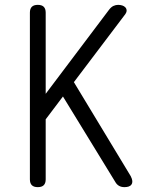

<svg xmlns="http://www.w3.org/2000/svg" viewBox="-20 -760 640 790"><path d="M168 -22Q168 -6 160 2Q152 10 135.5 10Q119 10 111 2Q103 -6 103 -22V-708Q103 -724 111 -732Q119 -740 135.5 -740Q152 -740 160 -732Q168 -724 168 -708V-374L428 -719Q437 -731 446.5 -735.5Q456 -740 466 -740Q475 -740 483 -737.5Q491 -735 496 -729.5Q501 -724 501 -716Q501 -708 492 -697L284 -422L518 -35Q524 -23 524.5 -15Q525 -7 521 -1Q517 5 509.5 7.5Q502 10 492 10Q479 10 469.5 4.5Q460 -1 454 -12L239 -363L168 -269Z"/></svg>

Font: Maple Mono NL ExtraLight
Style: Regular
Weight: 275
Monospace: yes
Designer: subframe7536
Version: Version 7.000